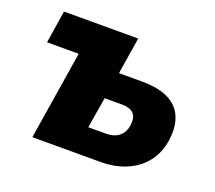

<svg xmlns="http://www.w3.org/2000/svg" viewBox="-91 -620 832 742"><g transform="rotate(20 325.0 -249.0)"><path d="M106 0 164 -364H34L55 -498H360L336 -347H432Q529 -347 573.5 -302.5Q618 -258 607 -172Q599 -116 569 -78Q539 -40 492 -20Q445 0 385 0ZM296 -110H370Q402 -110 422.5 -126.5Q443 -143 447 -175Q451 -207 436 -222Q421 -237 390 -237H317Z"/></g></svg>

Font: Nunito Sans 10pt SemiCondensed Black
Style: Italic
Weight: 900
Width: 4
Italic angle: -9°
Designer: Vernon Adams
Foundry: Vernon Adams
Version: Version 3.101;gftools[0.9.27]